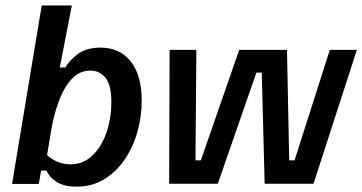

<svg xmlns="http://www.w3.org/2000/svg" viewBox="-20 -687 1352 717"><path d="M266.7 10Q218.3 10 191.2 -7.9Q164.2 -25.8 153.3 -50H133.3L125 0H25L135.8 -666.7H248.3L203.3 -435H224.2Q237.5 -460 269.6 -484.6Q301.7 -509.2 355.8 -509.2Q426.7 -509.2 467.9 -457.9Q509.2 -406.7 509.2 -310.8Q509.2 -250.8 492.9 -193.8Q476.7 -136.7 445 -90.4Q413.3 -44.2 368.3 -17.1Q323.3 10 266.7 10ZM244.2 -73.3Q290 -73.3 324.2 -105.4Q358.3 -137.5 377.1 -190.4Q395.8 -243.3 395.8 -306.7Q395.8 -369.2 374.2 -396.2Q352.5 -423.3 317.5 -423.3Q275.8 -423.3 246.7 -390.8Q217.5 -358.3 198.8 -306.7Q180 -255 170.8 -198.3L155.8 -107.5Q171.7 -92.5 194.6 -82.9Q217.5 -73.3 244.2 -73.3Z M611.7 -0.8 613.3 -500V-500.8H713.3L710 -88.3H730L873.3 -500.8H1051.7L1060 -88.3H1080L1211.7 -500.8H1312.5V-500L1150.8 -0.8H968.3L957.5 -415.8H937.5L793.3 -0.8Z"/></svg>

Font: Familjen Grotesk Medium
Style: Italic
Weight: 500
Italic angle: -9.46201°
Designer: Anders Wikstroem, Jonas Baeckman, Matilda Gysing, Kristian Moeller
Foundry: Familjen STHLM AB
Version: Version 2.002; ttfautohint (v1.8.4.7-5d5b)